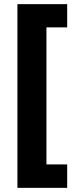

<svg xmlns="http://www.w3.org/2000/svg" viewBox="-20 -743 368 926"><path d="M304 163H64V-723H304V-611H204V50H304Z"/></svg>

Font: Noto Sans Gujarati ExtraBold
Style: Regular
Weight: 800
Designer: Jelle Bosma - Monotype Design Team, Universal Thirst
Foundry: Monotype Imaging Inc.
Version: Version 2.106; ttfautohint (v1.8.4.7-5d5b)